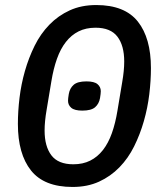

<svg xmlns="http://www.w3.org/2000/svg" viewBox="-20 -730 640 762"><path d="M268 12Q155 12 103 -53.5Q51 -119 51 -238Q51 -288 57.5 -342Q64 -396 79 -448.5Q94 -501 117.5 -548.5Q141 -596 176 -632Q211 -668 257 -689Q303 -710 362 -710Q475 -710 527 -644.5Q579 -579 579 -460Q579 -410 572.5 -356Q566 -302 551 -249.5Q536 -197 512.5 -149.5Q489 -102 454 -66Q419 -30 373 -9Q327 12 268 12ZM271 -78Q309 -78 338 -92.5Q367 -107 388.5 -134.5Q410 -162 424 -201.5Q438 -241 446 -290L465 -404Q469 -427 471 -447.5Q473 -468 473 -486Q473 -549 446 -584.5Q419 -620 359 -620Q321 -620 292 -605.5Q263 -591 241.5 -563.5Q220 -536 206 -496.5Q192 -457 184 -408L165 -294Q161 -271 159 -250.5Q157 -230 157 -212Q157 -149 184 -113.5Q211 -78 271 -78ZM307 -291Q276 -291 263 -302Q250 -313 250 -330Q250 -339 253 -357Q257 -380 272.5 -393.5Q288 -407 323 -407Q354 -407 367 -396Q380 -385 380 -368Q380 -359 377 -341Q373 -318 357.5 -304.5Q342 -291 307 -291Z"/></svg>

Font: IBM Plex Mono Medium
Style: Italic
Weight: 500
Italic angle: -9°
Monospace: yes
Designer: Mike Abbink, Paul van der Laan, Pieter van Rosmalen
Foundry: Bold Monday
Version: Version 2.3